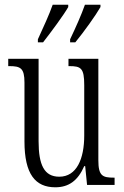

<svg xmlns="http://www.w3.org/2000/svg" viewBox="-20 -786 526 816"><path d="M278 -619V-606H300C337 -651 387 -721 407 -756V-766H341C325 -721 304 -674 278 -619ZM141 -619V-606H163C198 -651 250 -721 270 -756V-766H204C188 -721 166 -674 141 -619ZM215 10C272 10 311 -18 338 -80H342L350 0H467V-31H464C416 -31 398 -38 398 -105V-536H271V-505H274C324 -505 338 -497 338 -424V-210C338 -111 306 -35 232 -35C168 -35 144 -85 144 -186V-536H15V-505H19C67 -505 84 -497 84 -435V-185C84 -46 130 10 215 10Z"/></svg>

Font: Noto Serif Devanagari ExtraCondensed Light
Style: Regular
Weight: 300
Width: 2
Designer: Universal Thirst, Indian Type Foundry and the Monotype Design Team
Foundry: Monotype Imaging Inc.
Version: Version 2.004